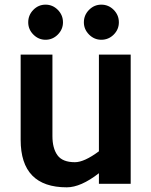

<svg xmlns="http://www.w3.org/2000/svg" viewBox="-20 -782 644 817"><path d="M173.8 -612.8Q144 -612.8 122.1 -634.8Q100.1 -656.7 100.1 -687Q100.1 -717.8 121.8 -740Q143.6 -762.2 173.8 -762.2Q204.1 -762.2 226.1 -740Q248 -717.8 248 -687Q248 -657.2 226.1 -635Q204.1 -612.8 173.8 -612.8ZM411.1 -612.8Q380.9 -612.8 358.9 -635Q336.9 -657.2 336.9 -687Q336.9 -717.8 358.9 -740Q380.9 -762.2 411.1 -762.2Q441.9 -762.2 463.9 -740Q485.8 -717.8 485.8 -687Q485.8 -656.7 463.9 -634.8Q441.9 -612.8 411.1 -612.8ZM400.9 -549.8H536.1V0H400.9V-44.9Q323.7 15.1 264.2 15.1Q67.9 15.1 67.9 -187V-549.8H203.1V-203.1Q203.1 -150.9 224.6 -121.3Q246.1 -91.8 298.8 -91.8Q338.4 -91.8 400.9 -138.2Z"/></svg>

Font: Stilu SemiBold
Style: Regular
Weight: 600
Designer: Genilson Lima Santos
Foundry: Genilson Lima Santos
Version: Version 1.200;PS 001.200;hotconv 1.0.88;makeotf.lib2.5.64775